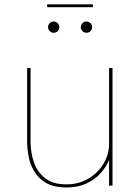

<svg xmlns="http://www.w3.org/2000/svg" viewBox="-20 -838 626 867"><path d="M280.5 8.5Q222.5 8.5 187.2 -12.5Q152 -33.5 133.5 -65.8Q115 -98 108.8 -133.5Q102.5 -169 102.5 -197.5Q102.5 -216.5 102.5 -237.5Q102.5 -258.5 102.5 -278.5V-531H118V-275.5Q118 -255.5 118 -235.8Q118 -216 118 -197.5Q118 -150 133 -105.8Q148 -61.5 183.5 -33.5Q219 -5.5 279.5 -5.5Q335 -5.5 378.8 -31.2Q422.5 -57 447.5 -98.8Q472.5 -140.5 472.5 -189L487 -183.5Q487 -152 473.8 -118.5Q460.5 -85 434.5 -56Q408.5 -27 369.8 -9.2Q331 8.5 280.5 8.5ZM472.5 0V-531H488V0ZM222.5 -690Q212 -690 204.5 -697.5Q197 -705 197 -715.5Q197 -726 204.5 -733.5Q212 -741 222.5 -741Q233 -741 240.5 -733.5Q248 -726 248 -715.5Q248 -705 240.5 -697.5Q233 -690 222.5 -690ZM370.5 -690Q360 -690 352.5 -697.5Q345 -705 345 -715.5Q345 -726 352.5 -733.5Q360 -741 370.5 -741Q381 -741 388.5 -733.5Q396 -726 396 -715.5Q396 -705 388.5 -697.5Q381 -690 370.5 -690ZM193 -805.5V-818.5H399.5V-805.5Z"/></svg>

Font: Epilogue Thin
Style: Regular
Weight: 250
Designer: Tyler Finck
Foundry: Etcetera Type Co
Version: Version 2.111